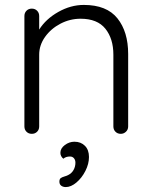

<svg xmlns="http://www.w3.org/2000/svg" viewBox="-20 -543 618 779"><path d="M500 -324V-30Q500 -17 491 -8.5Q482 0 470 0Q457 0 448.5 -8.5Q440 -17 440 -30V-321Q440 -386 407.5 -426.5Q375 -467 307 -467Q264 -467 225.5 -447Q187 -427 163 -393.5Q139 -360 139 -321V-30Q139 -17 130.5 -8.5Q122 0 109 0Q96 0 87.5 -8.5Q79 -17 79 -30V-478Q79 -491 87.5 -499.5Q96 -508 109 -508Q122 -508 130.5 -499.5Q139 -491 139 -478V-423Q166 -466 216.5 -494.5Q267 -523 320 -523Q413 -523 456.5 -468.5Q500 -414 500 -324ZM247 216Q236 216 228.5 210.5Q221 205 221 194Q221 184 226 180Q231 176 241.5 173Q252 170 257 167Q271 160 278.5 146.5Q286 133 286 117Q286 106 280 99Q274 92 264 92Q247 92 237 101Q225 91 225 77Q225 59 243 45.5Q261 32 282 32Q308 32 324.5 48.5Q341 65 341 94Q341 122 326.5 150.5Q312 179 290 197.5Q268 216 247 216Z"/></svg>

Font: Quicksand
Style: Regular
Weight: 400
Designer: Andrew Paglinawan
Foundry: Andrew Paglinawan
Version: Version 3.000